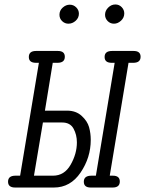

<svg xmlns="http://www.w3.org/2000/svg" viewBox="-20 -839 649 859"><path d="M16 -26Q16 -53 49 -53H70L154 -558H141Q109 -558 109 -584Q109 -611 141 -611H239Q270 -611 270 -585Q270 -558 237 -558H216L181 -344H280Q320 -344 345.5 -320.5Q371 -297 378.5 -270Q386 -243 386 -213Q386 -134 340.5 -67Q295 0 221 0H48Q16 0 16 -26ZM132 -53H217Q268 -53 296 -102Q324 -151 324 -202Q324 -236 309 -263.5Q294 -291 258 -291H172ZM246 -773Q246 -792 260.5 -805Q275 -818 292 -818Q309 -818 321 -806Q333 -794 333 -778Q333 -759 318.5 -746Q304 -733 286 -733Q270 -733 258 -744.5Q246 -756 246 -773ZM355 -26Q355 -53 389 -53H409L493 -558H480Q448 -558 448 -584Q448 -611 481 -611H578Q609 -611 609 -585Q609 -558 576 -558H555L471 -53H485Q516 -53 516 -27Q516 0 484 0H386Q355 0 355 -26ZM450 -773Q450 -791 464 -805Q478 -819 496 -819Q513 -819 524.5 -807Q536 -795 536 -779Q536 -760 521.5 -746.5Q507 -733 490 -733Q473 -733 461.5 -745Q450 -757 450 -773Z"/></svg>

Font: CMU Typewriter Text
Style: LightOblique
Weight: 200
Italic angle: -9.46001°
Version: Version 0.7.0